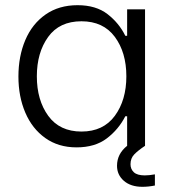

<svg xmlns="http://www.w3.org/2000/svg" viewBox="-20 -562 661 740"><path d="M577 110V153Q552 158 529 158Q484 158 457.5 135Q431 112 431 77Q431 31 470 0V-114H463Q437 -63 391.5 -28.5Q346 6 275 6Q205 6 154.5 -30Q104 -66 77.5 -128Q51 -190 51 -267Q51 -345 77.5 -407.5Q104 -470 155.5 -506Q207 -542 279 -542Q350 -542 394.5 -507.5Q439 -473 463 -424H470V-526H539V0Q512 18 497.5 33Q483 48 483 71Q483 90 496 102Q509 114 538 114Q555 114 577 110ZM467 -268Q467 -360 422.5 -420Q378 -480 294 -480Q209 -480 165.5 -419.5Q122 -359 122 -268Q122 -176 166 -115.5Q210 -55 294 -55Q378 -55 422.5 -115.5Q467 -176 467 -268Z"/></svg>

Font: Be Vietnam Light
Style: Regular
Weight: 300
Designer: Gabriel Lam
Foundry: TypeRant
Version: Version 4.000